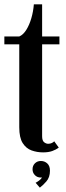

<svg xmlns="http://www.w3.org/2000/svg" viewBox="-20 -691 304 882"><path d="M178 9Q150 9 125 0Q100 -9 84.2 -33.8Q68.5 -58.5 68.5 -106V-487.5H0V-523.5H68.5Q86.5 -531 100.8 -553.8Q115 -576.5 124 -607.5Q133 -638.5 135.5 -671H173.5V-523.5H253V-487.5H173.5V-65.5Q173.5 -44.5 182.8 -37.5Q192 -30.5 201 -30.5Q210.5 -30.5 218 -34Q225.5 -37.5 229 -42L250 -13Q237.5 -3.5 220 2.8Q202.5 9 178 9ZM163 171 143.5 148.5Q148.5 146.5 159.2 138.8Q170 131 172.5 123.5Q171 124.5 167 124.5Q151 124.5 140.2 113.5Q129.5 102.5 129.5 86.5Q129.5 70 140.5 59.2Q151.5 48.5 167.5 48.5Q185 48.5 197.2 59.8Q209.5 71 209.5 93Q209.5 124 192.5 143Q175.5 162 163 171Z"/></svg>

Font: Imbue 10pt SemiBold
Style: Regular
Weight: 600
Designer: Tyler Finck
Foundry: Etcetera Type Company
Version: Version 1.102; ttfautohint (v1.8.3)